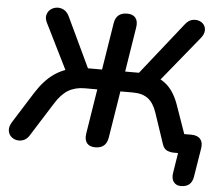

<svg xmlns="http://www.w3.org/2000/svg" viewBox="-58 -779 1170 1018"><g transform="rotate(5 526.5 -270.0)"><path d="M941 173Q916 173 902.5 155.5Q889 138 894 107L917 -38L950 0H889Q870 0 852.5 -7.5Q835 -15 827 -40L772 -204Q755 -254 725 -276.5Q695 -299 645 -299H578L538 -50Q529 8 471 8Q440 8 426 -10Q412 -28 417 -60L455 -299H388Q338 -299 301 -277Q264 -255 232 -203L121 -27Q108 -5 89 2.5Q70 10 51.5 6Q33 2 20.5 -11Q8 -24 6.5 -44Q5 -64 21 -89L123 -251Q166 -319 217 -355Q268 -391 334 -401L289 -364L159 -626Q147 -649 151.5 -668Q156 -687 170.5 -698.5Q185 -710 204 -712Q223 -714 241 -704.5Q259 -695 270 -672L404 -389L381 -406H471L511 -656Q520 -713 578 -713Q609 -713 623 -695Q637 -677 632 -645L594 -406H677L654 -389L888 -684Q904 -704 922.5 -709Q941 -714 958.5 -709Q976 -704 986.5 -690.5Q997 -677 996 -658Q995 -639 978 -618L771 -364L720 -401Q762 -395 793 -376Q824 -357 846 -326Q868 -295 883 -251L948 -66L896 -103H973Q1005 -103 1020.5 -85.5Q1036 -68 1031 -36L1006 118Q997 173 941 173Z"/></g></svg>

Font: Nunito Variable Extra Light
Style: Italic
Weight: 200
Italic angle: -9°
Designer: Vernon Adams
Foundry: Vernon Adams
Version: Version 3.602